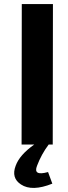

<svg xmlns="http://www.w3.org/2000/svg" viewBox="-20 -710 332 943"><path d="M219 0Q183 48 162 104Q141 156 216 135L237 192Q137 232 83 196Q34 164 57 104Q76 51 148 0H86L87 -690H240L239 0Z"/></svg>

Font: Taylor Sans Bold LRS
Style: Bold
Weight: 700
Italic angle: -8°
Designer: Natanael Gama
Version: Version 1.001 September 8, 2015